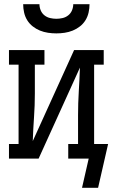

<svg xmlns="http://www.w3.org/2000/svg" viewBox="-20 -760 540 920"><path d="M250 -600Q230 -600 210 -603Q190 -606 171.5 -613.5Q153 -621 137 -633.5Q121 -646 110.5 -663Q100 -680 95.5 -700Q91 -720 91 -740H169Q169 -725 175 -710.5Q181 -696 193 -686.5Q205 -677 220 -673.5Q235 -670 250 -670Q265 -670 280 -673.5Q295 -677 307 -686.5Q319 -696 325 -710.5Q331 -725 331 -740H409Q409 -720 404.5 -700Q400 -680 389.5 -663Q379 -646 363 -633.5Q347 -621 328.5 -613.5Q310 -606 290 -603Q270 -600 250 -600ZM373 140 405 0H307V-70H354V-208Q354 -265 357.5 -322Q361 -379 363 -436L165 0H23V-70H69V-450H23V-520H193V-450H147V-312Q147 -255 143 -198Q139 -141 137 -84L335 -520H477V-450H431V-70H498L450 140Z"/></svg>

Font: Iosevka Gothic
Style: Regular
Weight: 400
Monospace: yes
Designer: Belleve Invis
Foundry: Belleve Invis
Version: Version 15.5.1; ttfautohint (v1.8.4)